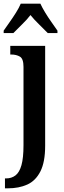

<svg xmlns="http://www.w3.org/2000/svg" viewBox="-36 -786 349 1046"><path d="M-9 240V186H-3Q27 186 48.5 169.5Q70 153 81 113.5Q92 74 92 5V-422Q92 -466 72.5 -477.5Q53 -489 25 -489H20V-536H210V8Q210 97 184 148Q158 199 112.5 219.5Q67 240 7 240ZM-16 -619Q-3 -638 15.5 -664Q34 -690 51 -717Q68 -744 77 -766H184Q194 -744 210.5 -717Q227 -690 245.5 -664Q264 -638 277 -619V-606H224Q204 -627 177 -653Q150 -679 130 -704Q111 -679 84 -653Q57 -627 37 -606H-16Z"/></svg>

Font: Noto Serif Condensed SemiBold
Style: Regular
Weight: 600
Width: 3
Designer: Monotype Design Team
Foundry: Monotype Imaging Inc.
Version: Version 2.013